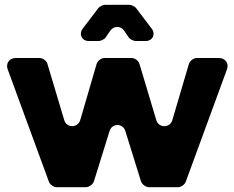

<svg xmlns="http://www.w3.org/2000/svg" viewBox="-20 -781 977 801"><path d="M614 -660 548 -747C544 -753 528 -761 520 -761H418C410 -761 394 -753 390 -747L324 -660C308 -638 322 -610 349 -610H393C401 -610 417 -618 421 -625L440 -653C455 -674 483 -674 498 -653L517 -625C521 -618 537 -610 545 -610H589C616 -610 630 -638 614 -660ZM755 -23 927 -492C936 -516 920 -539 894 -539H801C787 -539 772 -527 768 -514L699 -280C689 -246 642 -246 632 -280L562 -514C559 -527 543 -539 529 -539H416C402 -539 387 -527 383 -514L315 -281C305 -246 258 -246 248 -280L178 -514C175 -527 159 -539 145 -539H45C19 -539 3 -516 12 -492L184 -23C188 -11 204 0 216 0H338C352 0 368 -12 372 -25L437 -234C447 -268 493 -268 503 -234L568 -25C572 -12 588 0 602 0H723C735 0 751 -11 755 -23Z"/></svg>

Font: Trueno
Style: RoundBd
Weight: 700
Designer: Julieta Ulanovsky, Jasper
Foundry: Julieta Ulanovsky, Cannot Into Space Fonts
Version: Version 3.001